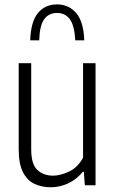

<svg xmlns="http://www.w3.org/2000/svg" viewBox="-20 -822 512 852"><path d="M205.5 9Q165 9 132.8 -6.2Q100.5 -21.5 81.8 -58.2Q63 -95 63 -159V-541.5H118.5V-160Q118.5 -93 145.8 -67.8Q173 -42.5 216 -42.5Q246 -42.5 285 -60Q324 -77.5 348.5 -122V-541.5H404V0H356.5L352 -59.5H347.5Q318.5 -24.5 281.5 -7.8Q244.5 9 205.5 9ZM114 -643Q117 -727 148.8 -764.8Q180.5 -802.5 233 -802.5Q285 -802.5 318 -764.2Q351 -726 354 -643H314Q310.5 -709 289.8 -736.8Q269 -764.5 233 -764.5Q196.5 -764.5 176.2 -736.8Q156 -709 154 -643Z"/></svg>

Font: Encode Sans Condensed Light
Style: Regular
Weight: 300
Width: 3
Designer: Multiple Designers
Foundry: Impallari Type
Version: Version 3.000; ttfautohint (v1.8.3) -l 8 -r 50 -G 200 -x 14 